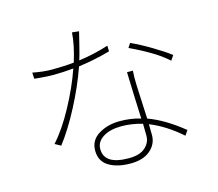

<svg xmlns="http://www.w3.org/2000/svg" viewBox="-110 -910 1220 1075"><g transform="rotate(-15 500.0 -373.0)"><path d="M564 -647 565 -614Q473 -588 381 -576Q344 -470 286 -359Q228 -248 170 -173L136 -192Q196 -258 254 -365Q312 -472 347 -573Q288 -567 228 -567Q213 -567 194 -568Q175 -569 153 -571Q131 -573 121 -574L119 -610Q181 -598 229 -598Q302 -598 358 -604Q388 -700 392 -770L432 -766Q429 -754 415 -696.5Q401 -639 391 -608Q480 -620 564 -647ZM645 -103Q645 -112 644.5 -135.5Q644 -159 644 -173Q582 -191 523 -191Q457 -191 416.5 -165.5Q376 -140 376 -98Q376 -7 518 -7Q582 -7 613.5 -35.5Q645 -64 645 -103ZM632 -475H666Q663 -439 665 -390Q666 -364 669.5 -291Q673 -218 674 -195Q769 -161 875 -75L856 -47Q766 -126 675 -162Q676 -138 676 -99Q676 -47 635 -11.5Q594 24 520 24Q443 24 394.5 -5.5Q346 -35 346 -97Q346 -157 398.5 -189Q451 -221 521 -221Q585 -221 642 -204Q641 -222 637 -325.5Q633 -429 632 -475ZM675 -604 691 -629Q742 -606 807.5 -567Q873 -528 907 -501L888 -473Q822 -535 675 -604Z"/></g></svg>

Font: Noto Sans Korean Thin
Style: Regular
Weight: 250
Designer: Ryoko NISHIZUKA  (kana & ideographs); Paul D. Hunt (Latin, Greek & Cyrillic); Wenlong ZHANG  (bopomofo); Sandoll Communi
Foundry: Adobe Systems Incorporated
Version: Version 1.0001;PS 1;hotconv 1.0.78;makeotf.lib2.5.61930